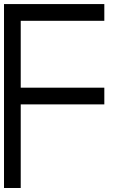

<svg xmlns="http://www.w3.org/2000/svg" viewBox="-20 -937 623 957"><path d="M0 0V-916.7H500V-833.3H83.3V-500H500V-416.7H83.3V0Z"/></svg>

Font: Galmuri11 Regular
Style: Regular
Weight: 400
Designer: Minseo Lee (Quiple)
Version: Version 2.356;hotconv 1.1.0;makeotfexe 2.6.0 DEVELOPMENT